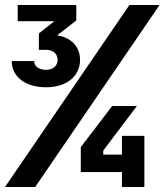

<svg xmlns="http://www.w3.org/2000/svg" viewBox="-30 -750 660 770"><path d="M155 -400C237 -400 291 -444 291 -510C291 -563 255 -600 199 -608L276 -668V-730H41V-665H188L126 -616V-550H156C183 -550 201 -534 201 -510C201 -486 183 -470 155 -470C126 -470 107 -484 107 -505H17C17 -442 72 -400 155 -400ZM-10 0H111L610 -730H489ZM459 0H549V-205H459V-130H384V-146L519 -325H420L294 -160V-60H459Z"/></svg>

Font: JetBrains Mono ExtraBold
Style: Regular
Weight: 800
Monospace: yes
Designer: Philipp Nurullin, Konstantin Bulenkov
Foundry: JetBrains
Version: Version 2.305